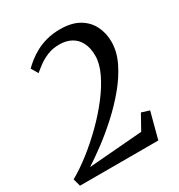

<svg xmlns="http://www.w3.org/2000/svg" viewBox="-180 -868 922 987"><g transform="rotate(-30 281.0 -374.0)"><path d="M7.5 0 -4.5 -44.5Q47.5 -73.5 104.5 -118Q161.5 -162.5 215.8 -216Q270 -269.5 314 -326.5Q358 -383.5 384 -438.5Q410 -493.5 410 -539.5Q410 -586 393.5 -618Q377 -650 347.2 -666Q317.5 -682 277.5 -682Q239 -682 208 -669.5Q177 -657 153.2 -639.5Q129.5 -622 112.5 -607.5L89 -648Q104 -663.5 126.2 -681Q148.5 -698.5 177 -713.8Q205.5 -729 241.2 -738.5Q277 -748 319.5 -748Q388 -748 431.8 -722.5Q475.5 -697 496.8 -654.2Q518 -611.5 518 -560.5Q518 -502 488.8 -442Q459.5 -382 412.2 -325Q365 -268 309 -217Q253 -166 198.2 -125.2Q143.5 -84.5 100.5 -57L418.5 -82.5L467 -169.5L513.5 -155L472.5 0Z"/></g></svg>

Font: Merriweather 28pt
Style: Italic
Weight: 400
Italic angle: -7.8°
Version: Version 2.101